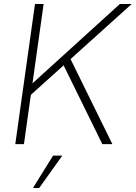

<svg xmlns="http://www.w3.org/2000/svg" viewBox="-20 -717 675 955"><path d="M122 -235 129 -291 576 -697H635ZM56 0 154 -697H197L99 0ZM489 0 292 -401 327 -431 539 0ZM144 218 244 57H290L175 218Z"/></svg>

Font: Hanken Grotesk ExtraLight
Style: Italic
Weight: 250
Italic angle: -8°
Designer: Alfredo Marco Pradil
Foundry: Hanken Design Co.
Version: Version 3.013